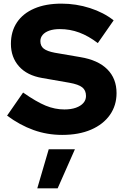

<svg xmlns="http://www.w3.org/2000/svg" viewBox="-20 -731 695 1056"><path d="M322 11Q239 11 164 -16Q89 -43 19 -95L107 -222Q180 -171 231 -150Q282 -129 334 -129Q371 -129 397.5 -138.5Q424 -148 438.5 -164.5Q453 -181 453 -203Q453 -234 432.5 -250.5Q412 -267 361 -276L212 -302Q129 -316 84.5 -366Q40 -416 40 -490Q40 -558 73 -607.5Q106 -657 168.5 -684Q231 -711 318 -711Q399 -711 475 -686.5Q551 -662 605 -619L518 -494Q467 -533 416 -552Q365 -571 309 -571Q275 -571 251 -562.5Q227 -554 214.5 -539Q202 -524 202 -505Q202 -478 220.5 -463.5Q239 -449 281 -441L421 -417Q519 -401 570 -350Q621 -299 621 -219Q621 -151 584.5 -99Q548 -47 481 -18Q414 11 322 11ZM185 305 248 90H392L297 305Z"/></svg>

Font: Red Hat Text
Style: Bold
Weight: 700
Designer: Pentagram, MCKL
Foundry: MCKL
Version: Version 1.030